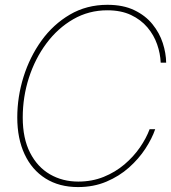

<svg xmlns="http://www.w3.org/2000/svg" viewBox="-20 -757 701 787"><path d="M299.8 9.8Q222.7 9.8 166.7 -25.4Q110.8 -60.5 80.8 -124.8Q50.8 -189 50.8 -275.4Q50.8 -359.9 76.4 -441.9Q102.1 -523.9 150.1 -590.6Q198.2 -657.2 266.6 -697.3Q335 -737.3 420.4 -737.3Q484.9 -737.3 530.5 -715.3Q576.2 -693.4 605 -657.7Q633.8 -622.1 647.2 -580.6Q660.6 -539.1 661.1 -500H638.7Q637.2 -537.6 624 -575.4Q610.8 -613.3 584.2 -644.8Q557.6 -676.3 516.8 -695.6Q476.1 -714.8 419.9 -714.8Q343.8 -714.8 280.3 -678.2Q216.8 -641.6 170.4 -579.3Q124 -517.1 98.6 -438.5Q73.2 -359.9 73.2 -275.4Q73.2 -189.5 103.3 -130.9Q133.3 -72.3 184.8 -42.5Q236.3 -12.7 300.8 -12.7Q357.4 -12.7 405 -32Q452.6 -51.3 490 -83Q527.3 -114.7 553.5 -152.6Q579.6 -190.4 593.3 -227.5H616.2Q603 -189 575.9 -147.5Q548.8 -106 508.8 -70.3Q468.8 -34.7 416.3 -12.5Q363.8 9.8 299.8 9.8Z"/></svg>

Font: Inter Display Thin
Style: Italic
Weight: 100
Italic angle: -9.39999°
Designer: Rasmus Andersson
Foundry: rsms
Version: Version 4.000;git-a52131595